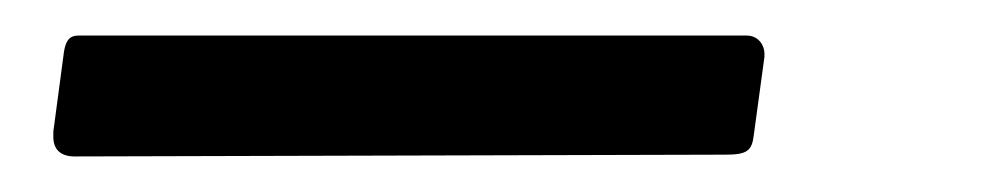

<svg xmlns="http://www.w3.org/2000/svg" viewBox="-20 30 558 108"><path d="M410 62C410 61 410 61 410 60C410 56 407 50 400 50H24C19 50 17 53 16 59L10 104C10 105 10 106 10 107C10 114 14 118 22 118L388 117C400 117 403 115 404 106Z"/></svg>

Font: Libre Franklin
Style: Italic
Weight: 400
Italic angle: -8°
Designer: Pablo Impallari, Rodrigo Fuenzalida
Foundry: Impallari Type
Version: Version 1.002; ttfautohint (v1.5)